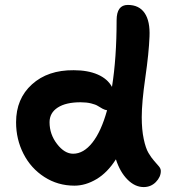

<svg xmlns="http://www.w3.org/2000/svg" viewBox="-20 -780 716 787"><path d="M285.2 -19Q216.8 -19 161.6 -54.7Q106.4 -90.3 76.2 -149.7Q45.9 -209 45.9 -278.8Q45.9 -375.5 111.1 -434.3Q176.3 -493.2 282.2 -492.2Q339.8 -492.2 380.4 -474.6Q420.9 -457 439 -423.8Q458 -542.5 458 -696.8Q458 -759.8 503.9 -759.8Q550.3 -759.8 573 -726.3Q595.7 -692.9 592.8 -629.9Q590.3 -563.5 575.7 -462.2Q561 -360.8 561 -299.8Q561 -248.5 569.1 -210.4Q577.1 -172.4 588.6 -153.1Q600.1 -133.8 611.6 -120.8Q623 -107.9 631.1 -98.4Q639.2 -88.9 639.2 -79.1Q639.2 -54.7 618.9 -33.9Q598.6 -13.2 568.8 -13.2Q533.2 -13.2 502.4 -44.2Q471.7 -75.2 455.1 -127Q420.4 -72.3 375.5 -45.7Q330.6 -19 285.2 -19ZM183.1 -278.8Q183.1 -229.5 213.9 -189.7Q244.6 -149.9 279.8 -149.9Q322.8 -149.9 358.9 -195.8Q395 -241.7 418.9 -328.1Q410.2 -329.1 400.1 -334.5Q390.1 -339.8 381.1 -345.7Q372.1 -351.6 353.3 -356.2Q334.5 -360.8 310.1 -360.8Q250 -360.8 216.6 -339.1Q183.1 -317.4 183.1 -278.8Z"/></svg>

Font: Shantell Sans Irregular
Style: Regular
Weight: 600
Designer: Stephen Nixon, Anya Danilova, Shantell Martin
Foundry: Arrow Type
Version: Version 1.006;[9816181b4]